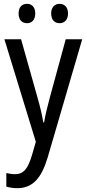

<svg xmlns="http://www.w3.org/2000/svg" viewBox="-20 -742 452 1002"><path d="M77 -672C77 -637 96 -621 121 -621C145 -621 164 -637 164 -672C164 -706 145 -722 121 -722C96 -722 77 -706 77 -672ZM247 -672C247 -637 266 -621 291 -621C315 -621 335 -637 335 -672C335 -706 315 -722 291 -722C267 -722 247 -706 247 -672ZM3 -537 167 -2 147 67C126 138 104 167 58 167C43 167 26 164 13 161V232C31 237 49 240 70 240C152 240 197 186 229 79L409 -537H323L240 -233C227 -185 216 -139 210 -103H206C199 -146 188 -190 176 -232L90 -537Z"/></svg>

Font: Noto Sans Telugu Condensed
Style: Regular
Weight: 400
Width: 3
Designer: Jelle Bosma - Monotype Design Team
Foundry: Monotype Imaging Inc.
Version: Version 2.005